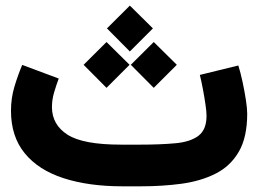

<svg xmlns="http://www.w3.org/2000/svg" viewBox="-20 -655 908 675"><path d="M476.1 0H410.2Q291.5 0 203.4 -28.6Q115.2 -57.1 66.9 -116.2Q18.6 -175.3 18.6 -265.6Q18.6 -310.1 30.8 -350.6Q43 -391.1 58.1 -426.8L186.5 -378.9Q178.2 -356.9 170.4 -330.8Q162.6 -304.7 162.6 -277.8Q163.1 -216.3 217.5 -181.4Q272 -146.5 405.3 -146.5H472.7Q544.4 -146.5 596.9 -151.4Q649.4 -156.2 677.7 -177.7Q706.1 -199.2 706.1 -248Q706.1 -262.2 702.4 -287.6Q698.7 -313 693.4 -341.3Q688 -369.6 682.6 -391.6L817.9 -424.8Q825.7 -399.9 832.8 -366.9Q839.8 -334 844.5 -303.5Q849.1 -272.9 849.1 -255.4Q849.1 -171.9 819.3 -121.1Q789.6 -70.3 737.3 -44.2Q685.1 -18.1 617.9 -9Q550.8 0 476.1 0ZM356 -555.2 436.5 -635.3 517.6 -555.2 436.5 -474.1ZM439.9 -427.2 520.5 -507.3 601.6 -427.2 520.5 -346.2ZM273.9 -427.2 354.5 -507.3 435.5 -427.2 354.5 -346.2Z"/></svg>

Font: Vazir Black UI
Style: Black-UI
Weight: 900
Designer: Saber Rastikerdar
Foundry: Saber Rastikerdar
Version: Version 30.1.0